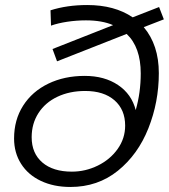

<svg xmlns="http://www.w3.org/2000/svg" viewBox="-20 -738 673 764"><path d="M552 -630Q612 -559 612 -447Q612 -332 570.5 -227.5Q529 -123 449 -58.5Q369 6 260 6Q194 6 143 -18Q92 -42 64 -86Q36 -130 36 -187Q36 -261 72 -317.5Q108 -374 172 -405Q236 -436 317 -436Q396 -436 450 -399.5Q504 -363 520 -300Q540 -369 540 -446Q540 -550 484 -603L207 -494L189 -543L430 -638Q386 -657 322 -657Q285 -657 248 -651.5Q211 -646 183 -636L181 -697Q247 -718 327 -718Q436 -718 508 -669L613 -710L632 -661ZM478 -238Q478 -302 435.5 -339Q393 -376 319 -376Q257 -376 208.5 -353Q160 -330 133 -288Q106 -246 106 -192Q106 -128 148.5 -91.5Q191 -55 266 -55Q320 -55 369 -79Q418 -103 448 -145Q478 -187 478 -238Z"/></svg>

Font: Montserrat Alternates
Style: Italic
Weight: 400
Italic angle: -11.3°
Designer: Julieta Ulanovsky
Foundry: Julieta Ulanovsky
Version: Version 7.200